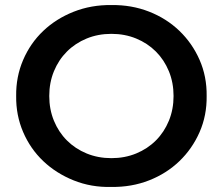

<svg xmlns="http://www.w3.org/2000/svg" viewBox="-20 -730 882 760"><path d="M44 -350Q43 -426 71.5 -492.5Q100 -559 151 -607.5Q202 -656 271.5 -683.5Q341 -711 421 -710Q501 -711 570 -684Q639 -657 690 -608Q741 -559 770 -493Q799 -427 798 -350Q799 -273 770 -207Q741 -141 690 -92Q639 -43 570 -16Q501 11 421 10Q341 12 271.5 -16Q202 -44 151 -92.5Q100 -141 71.5 -207.5Q43 -274 44 -350ZM667 -350Q667 -403 648.5 -448Q630 -493 597 -526Q564 -559 519 -577.5Q474 -596 421 -596Q368 -596 323 -577.5Q278 -559 245 -526Q212 -493 193.5 -448Q175 -403 175 -350Q175 -297 193.5 -252Q212 -207 245 -174Q278 -141 323 -122.5Q368 -104 421 -104Q474 -104 519 -122.5Q564 -141 597 -174Q630 -207 648.5 -252Q667 -297 667 -350Z"/></svg>

Font: CMG Sans SemiBold
Style: Regular
Weight: 600
Designer: Julieta Ulanovsky
Foundry: Julieta Ulanovsky
Version: Version 7.200